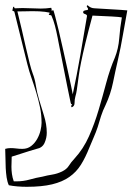

<svg xmlns="http://www.w3.org/2000/svg" viewBox="-47 -538 516 739"><path d="M290 -518Q287 -516 287 -514Q287 -512 289.5 -509Q292 -506 292 -503Q292 -500 289 -499.5Q286 -499 282.5 -498.5Q279 -498 276 -496.5Q273 -495 273 -491Q273 -486 280 -484Q287 -482 288 -477Q275 -399 262 -324.5Q249 -250 233 -175Q232 -181 226.5 -207.5Q221 -234 213 -270Q205 -306 196 -346.5Q187 -387 179 -420.5Q171 -454 165 -476.5Q159 -499 158 -499Q156 -499 155.5 -498Q155 -497 153 -497Q152 -497 151 -498Q151 -500 151.5 -500.5Q152 -501 152 -503Q152 -502 150 -508Q130 -505 110 -505Q93 -505 76 -506Q59 -507 40 -507Q31 -507 23.5 -506.5Q16 -506 12 -506Q7 -506 8 -509Q9 -512 6 -512Q3 -512 2.5 -506.5Q2 -501 0 -498Q2 -496 5.5 -495Q9 -494 9 -490Q20 -444 32.5 -395Q45 -346 58 -292Q65 -264 74.5 -237Q84 -210 92.5 -182Q101 -154 107 -125Q113 -96 113 -65Q113 -53 109 -36Q105 -19 96 -3Q87 13 73 24Q59 35 39 35Q27 35 16 33.5Q5 32 -6 32Q-17 32 -27 35Q-26 52 -26 71Q-26 90 -25 109Q-24 128 -21.5 145Q-19 162 -13 175Q2 178 20 179.5Q38 181 56 181Q114 181 153.5 171.5Q193 162 220 143Q247 124 264.5 96Q282 68 297 30Q305 10 313.5 -9Q322 -28 329 -49Q335 -70 342 -91.5Q349 -113 359 -133Q379 -176 388 -220.5Q397 -265 407 -308Q418 -356 426.5 -406Q435 -456 443 -498L418 -500L318 -506Q302 -506 290 -518ZM240 72Q226 87 218 100Q210 113 192 122Q173 131 154 134Q135 137 116 142Q92 146 67.5 153Q43 160 16 160H6Q1 146 -1 132Q-3 118 -3 104Q-3 95 -2.5 85.5Q-2 76 -2 65Q85 37 94 35Q116 31 124.5 12Q133 -7 133 -27Q133 -59 122 -94Q111 -129 103 -156Q95 -183 91 -209Q87 -235 79 -255Q74 -268 67 -295Q60 -322 52.5 -355.5Q45 -389 36.5 -425.5Q28 -462 20 -494Q38 -494 52.5 -494.5Q67 -495 78 -495Q106 -495 126 -492.5Q146 -490 146 -487L142 -486Q141 -485 141 -483Q141 -480 145 -480Q149 -480 151 -478Q159 -460 164.5 -439Q170 -418 174 -397Q174 -398 177.5 -379Q181 -360 187 -331Q193 -302 199.5 -268Q206 -234 212 -205Q218 -176 222 -156.5Q226 -137 227 -137Q228 -137 229 -137.5Q230 -138 231 -138Q230 -136 228.5 -133.5Q227 -131 227 -128Q227 -127 229 -125Q240 -129 240 -142Q240 -155 243 -166Q247 -180 248.5 -191Q250 -202 252 -216Q254 -230 256.5 -249Q259 -268 265 -298Q271 -328 281.5 -371.5Q292 -415 309 -478Q356 -476 384 -474.5Q412 -473 422 -471Q415 -431 412 -391Q409 -351 395 -316Q376 -272 362 -219.5Q348 -167 332.5 -114.5Q317 -62 295.5 -13.5Q274 35 240 72Z"/></svg>

Font: Londrina Sketch
Style: Regular
Weight: 400
Designer: Marcelo Magalhaes
Foundry: Marcelo Magalhães
Version: Version 1.002